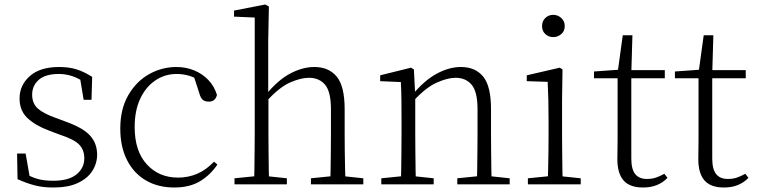

<svg xmlns="http://www.w3.org/2000/svg" viewBox="-20 -820 3365 854"><path d="M217 14Q171 14 134.5 4.5Q98 -5 58 -23L56 -137H94L115 -17L83 -18V-54Q110 -36 141 -26Q172 -16 217 -16Q286 -16 320.5 -44.5Q355 -73 355 -116Q355 -154 331.5 -177.5Q308 -201 246 -221L196 -240Q137 -262 102 -295Q67 -328 67 -382Q67 -441 112.5 -481.5Q158 -522 243 -522Q287 -522 320.5 -511.5Q354 -501 390 -478L387 -376H352L334 -485L361 -483V-450Q330 -472 301 -481.5Q272 -491 242 -491Q182 -491 152.5 -465Q123 -439 123 -399Q123 -360 148 -337.5Q173 -315 227 -296L275 -278Q350 -251 381 -216.5Q412 -182 412 -132Q412 -93 390.5 -59.5Q369 -26 326 -6Q283 14 217 14Z M755 14Q683 14 629 -17.5Q575 -49 545 -108Q515 -167 515 -248Q515 -335 550.5 -396.5Q586 -458 643 -490Q700 -522 765 -522Q807 -522 843.5 -507Q880 -492 906.5 -464.5Q933 -437 945 -398Q938 -368 909 -368Q891 -368 881.5 -376.5Q872 -385 867 -404L839 -490L882 -452Q851 -474 823 -482.5Q795 -491 766 -491Q713 -491 670.5 -462Q628 -433 603.5 -380.5Q579 -328 579 -255Q579 -148 633 -89Q687 -30 772 -30Q817 -30 857 -47Q897 -64 932 -101L947 -88Q915 -41 869 -13.5Q823 14 755 14Z M1023 0V-27L1133 -38H1153L1256 -27V0ZM1110 0Q1111 -24 1111.5 -64.5Q1112 -105 1112.5 -149Q1113 -193 1113 -226V-742L1021 -746V-773L1160 -800L1176 -791L1173 -637V-399L1174 -387V-226Q1174 -193 1174.5 -149Q1175 -105 1175.5 -64.5Q1176 -24 1177 0ZM1363 0V-27L1472 -38H1492L1596 -27V0ZM1449 0Q1450 -24 1450.5 -64Q1451 -104 1451.5 -148Q1452 -192 1452 -226V-334Q1452 -412 1426 -443Q1400 -474 1354 -474Q1318 -474 1270 -453Q1222 -432 1164 -368L1149 -399H1163Q1216 -464 1271 -493Q1326 -522 1378 -522Q1442 -522 1477.5 -479.5Q1513 -437 1513 -334V-226Q1513 -192 1513.5 -148Q1514 -104 1515 -64Q1516 -24 1517 0Z M1676 0V-27L1786 -38H1806L1909 -27V0ZM1763 0Q1764 -24 1764.5 -64.5Q1765 -105 1765.5 -149Q1766 -193 1766 -226V-281Q1766 -333 1765.5 -375.5Q1765 -418 1763 -455L1671 -459V-485L1808 -519L1821 -511L1827 -393V-392V-226Q1827 -193 1827.5 -149Q1828 -105 1828.5 -64.5Q1829 -24 1830 0ZM2014 0V-27L2123 -38H2144L2247 -27V0ZM2101 0Q2102 -24 2102.5 -64Q2103 -104 2103.5 -148Q2104 -192 2104 -226V-334Q2104 -412 2078 -443Q2052 -474 2006 -474Q1971 -474 1922.5 -452.5Q1874 -431 1816 -368L1806 -398H1814Q1868 -463 1923 -492.5Q1978 -522 2030 -522Q2094 -522 2129 -479.5Q2164 -437 2164 -335V-226Q2164 -192 2164.5 -148Q2165 -104 2165.5 -64Q2166 -24 2167 0Z M2328 0V-27L2439 -38H2458L2563 -27V0ZM2416 0Q2417 -24 2418 -64.5Q2419 -105 2419.5 -149Q2420 -193 2420 -226V-281Q2420 -332 2419 -375Q2418 -418 2416 -456L2323 -459V-485L2470 -519L2482 -511L2480 -377V-226Q2480 -193 2480.5 -149Q2481 -105 2481.5 -64.5Q2482 -24 2483 0ZM2441 -655Q2420 -655 2405.5 -668.5Q2391 -682 2391 -704Q2391 -726 2405.5 -740Q2420 -754 2441 -754Q2461 -754 2476.5 -740Q2492 -726 2492 -704Q2492 -682 2476.5 -668.5Q2461 -655 2441 -655Z M2757 -472V-508H2937V-472ZM2840 14Q2781 14 2753.5 -17.5Q2726 -49 2726 -112Q2726 -135 2726.5 -152.5Q2727 -170 2727 -196V-472H2622V-502L2747 -511L2727 -496L2750 -663H2793L2788 -493V-481V-115Q2788 -67 2805.5 -45.5Q2823 -24 2857 -24Q2880 -24 2897.5 -30Q2915 -36 2935 -47L2949 -29Q2929 -8 2902 3Q2875 14 2840 14Z M3117 -472V-508H3297V-472ZM3200 14Q3141 14 3113.5 -17.5Q3086 -49 3086 -112Q3086 -135 3086.5 -152.5Q3087 -170 3087 -196V-472H2982V-502L3107 -511L3087 -496L3110 -663H3153L3148 -493V-481V-115Q3148 -67 3165.5 -45.5Q3183 -24 3217 -24Q3240 -24 3257.5 -30Q3275 -36 3295 -47L3309 -29Q3289 -8 3262 3Q3235 14 3200 14Z"/></svg>

Font: Noto Serif HK
Style: Regular
Weight: 200
Designer: Ryoko NISHIZUKA 西塚涼子 (kana & ideographs); Frank Grießhammer (Latin, Greek & Cyrillic); Wenlong ZHANG 张文龙 (bopomofo); San
Foundry: Adobe
Version: Version 2.001;hotconv 1.1.0;makeotfexe 2.6.0